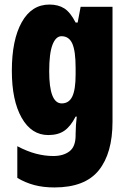

<svg xmlns="http://www.w3.org/2000/svg" viewBox="-20 -583 564 843"><path d="M197 -563Q236 -563 262.5 -546Q289 -529 312 -484H321L334 -553H474V-49Q474 90 413.5 165Q353 240 219 240Q170 240 130.5 229.5Q91 219 56 198V59Q100 82 138.5 92Q177 102 214 102Q258 102 285 81.5Q312 61 312 11V5Q312 -12 313.5 -34Q315 -56 317 -71H312Q290 -28 262.5 -9Q235 10 192 10Q118 10 75 -66Q32 -142 32 -272Q32 -408 75.5 -485.5Q119 -563 197 -563ZM250 -424Q225 -424 210.5 -386.5Q196 -349 196 -270Q196 -129 251 -129Q283 -129 297.5 -159.5Q312 -190 312 -256V-285Q312 -359 297.5 -391.5Q283 -424 250 -424Z"/></svg>

Font: Noto Sans Lao UI ExtCond Blk
Style: Regular
Weight: 900
Width: 2
Designer: Monotype Design Team
Foundry: Monotype Imaging Inc.
Version: Version 2.000; ttfautohint (v1.8.4.7-5d5b)